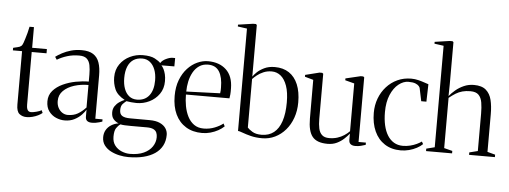

<svg xmlns="http://www.w3.org/2000/svg" viewBox="-61 -996 3727 1407"><g transform="rotate(5 1803.0 -292.5)"><path d="M153 7Q122 7 100.2 -10.5Q78.5 -28 78.5 -79V-471.5H11V-490Q15 -491.5 24.5 -493.5Q34 -495.5 44 -498Q54 -500.5 58.5 -502.5Q65.5 -505.5 70 -509.5Q74.5 -513.5 77.8 -519.5Q81 -525.5 84 -533.5Q88 -545 94.2 -564.5Q100.5 -584 106.8 -607.8Q113 -631.5 117.5 -654.5H150V-502.5H258.5V-471.5H149.5V-84.5Q149.5 -64 153.8 -52.5Q158 -41 165.5 -36.5Q173 -32 182 -32Q196.5 -32 221.8 -38.5Q247 -45 259.5 -53L268 -33.5Q256.5 -23.5 237.5 -14Q218.5 -4.5 196.5 1.2Q174.5 7 153 7Z M432.5 7Q401 7 369.5 -6.5Q338 -20 316.8 -48.5Q295.5 -77 295.5 -122Q295.5 -167.5 323.5 -199.8Q351.5 -232 395.8 -252.5Q440 -273 490.2 -282.5Q540.5 -292 585 -292V-343.5Q585 -383 579 -412.8Q573 -442.5 554.8 -459.2Q536.5 -476 499 -476Q450.5 -476 410 -463.2Q369.5 -450.5 337 -431L323.5 -451.5Q342.5 -466 371 -481.2Q399.5 -496.5 435.5 -506.8Q471.5 -517 513.5 -517Q567.5 -517 598.8 -496.8Q630 -476.5 643.2 -437.8Q656.5 -399 656.5 -343.5V-25H709.5V-8.5Q699 -5 687.2 -1.5Q675.5 2 662.2 4.2Q649 6.5 633.5 6.5Q611 6.5 598.8 -3.2Q586.5 -13 586.5 -34.5V-85.5Q578 -69.5 557.2 -47.5Q536.5 -25.5 505.2 -9.2Q474 7 432.5 7ZM452 -35Q495.5 -35 526.2 -53Q557 -71 585 -101.5V-267Q530 -267 481 -251.8Q432 -236.5 401.2 -206.2Q370.5 -176 370.5 -131Q370.5 -102.5 382 -80.8Q393.5 -59 412.2 -47Q431 -35 452 -35Z M921 234Q890 234 855.8 226.8Q821.5 219.5 792 204.2Q762.5 189 744 164.2Q725.5 139.5 725.5 104.5Q725.5 74.5 738.8 51.5Q752 28.5 775.5 13.8Q799 -1 829.5 -6Q806.5 -15 791 -33Q775.5 -51 775.5 -83Q775.5 -108.5 788.2 -127.8Q801 -147 820.2 -160.2Q839.5 -173.5 858.5 -181Q802.5 -211.5 785 -253Q767.5 -294.5 767.5 -340Q767.5 -396 795.8 -436.2Q824 -476.5 869 -498Q914 -519.5 963.5 -519.5Q1021.5 -519.5 1051.8 -503.2Q1082 -487 1094.5 -473Q1106.5 -493 1134.2 -506Q1162 -519 1181.5 -519H1200.5L1200 -457.5L1105 -457Q1114.5 -447 1122.5 -431Q1130.5 -415 1135.8 -393.2Q1141 -371.5 1141 -343Q1141 -288.5 1113 -248.8Q1085 -209 1040.8 -187.5Q996.5 -166 946.5 -166Q928 -166 908.2 -168.2Q888.5 -170.5 872.5 -173Q862.5 -166 847.5 -150.8Q832.5 -135.5 832.5 -104.5Q832.5 -74 851.8 -62Q871 -50 910 -50L1054.5 -49.5Q1100 -49.5 1129.5 -36Q1159 -22.5 1173.5 -0.5Q1188 21.5 1188 47.5Q1188 92.5 1169.8 127.2Q1151.5 162 1116.8 185.8Q1082 209.5 1032.8 221.8Q983.5 234 921 234ZM931.5 209.5Q991.5 209.5 1032.8 190.5Q1074 171.5 1095.2 139.8Q1116.5 108 1116.5 71Q1116.5 52.5 1110.5 37.8Q1104.5 23 1087.5 14Q1070.5 5 1037.5 5H922.5Q895 5 875.2 4Q855.5 3 844 0Q827 11 813.8 30.8Q800.5 50.5 800.5 94Q800.5 133.5 820.2 159Q840 184.5 870.2 197Q900.5 209.5 931.5 209.5ZM947.5 -191Q1005.5 -191 1037 -231Q1068.5 -271 1068.5 -342.5Q1068.5 -388.5 1055 -422.8Q1041.5 -457 1017.5 -475.8Q993.5 -494.5 961.5 -494.5Q923 -494.5 896.2 -476.8Q869.5 -459 855.5 -424.8Q841.5 -390.5 841.5 -341Q841.5 -296.5 853.8 -262.8Q866 -229 889.8 -210Q913.5 -191 947.5 -191Z M1444.5 11Q1375 11 1325 -19.8Q1275 -50.5 1248 -107.2Q1221 -164 1221 -242.5Q1221 -309.5 1240.8 -360.5Q1260.5 -411.5 1293 -446.5Q1325.5 -481.5 1364.8 -499.2Q1404 -517 1443 -517Q1526.5 -517 1576.5 -470.2Q1626.5 -423.5 1627.5 -334Q1628 -304.5 1626.5 -288.2Q1625 -272 1622.5 -259.5H1302.5Q1302.5 -217 1310.2 -175Q1318 -133 1335.5 -98.5Q1353 -64 1382 -43.2Q1411 -22.5 1453.5 -22.5Q1496.5 -22.5 1535 -38Q1573.5 -53.5 1595.5 -72L1606 -52Q1588 -34.5 1562.2 -20.2Q1536.5 -6 1506.2 2.5Q1476 11 1444.5 11ZM1303 -281.5 1551.5 -290.5Q1553.5 -302 1553.8 -312.2Q1554 -322.5 1554 -333Q1554 -408.5 1528 -450.2Q1502 -492 1445.5 -492Q1407.5 -492 1380.2 -473.2Q1353 -454.5 1336 -423.8Q1319 -393 1311 -355.8Q1303 -318.5 1303 -281.5Z M1638 -789.5V-803L1747.5 -819H1768.5L1775.5 -812.5V-432.5Q1783.5 -445.5 1804 -465.5Q1824.5 -485.5 1857.2 -501.2Q1890 -517 1934.5 -517Q1996 -517 2039 -488.5Q2082 -460 2104.8 -405.5Q2127.5 -351 2127.5 -273.5Q2127.5 -212 2109 -160Q2090.5 -108 2057.5 -69.8Q2024.5 -31.5 1980.5 -10.2Q1936.5 11 1886 11Q1839.5 11 1802.2 1.5Q1765 -8 1740 -17.5Q1715 -27 1706 -27V-780ZM1915 -483Q1881.5 -483 1854 -471.2Q1826.5 -459.5 1806.8 -443.5Q1787 -427.5 1775.5 -415V-58Q1786 -45.5 1811.5 -29.8Q1837 -14 1879.5 -14Q1933.5 -14 1970 -42.8Q2006.5 -71.5 2025.2 -127.8Q2044 -184 2044 -266Q2044 -340 2027 -388Q2010 -436 1981 -459.5Q1952 -483 1915 -483Z M2571 8Q2549.5 8 2537 -1.8Q2524.5 -11.5 2524.5 -33V-79Q2510 -60.5 2488 -39.8Q2466 -19 2436.2 -4.5Q2406.5 10 2367.5 10Q2288.5 10 2255.8 -30.5Q2223 -71 2223 -163L2222.5 -448L2160 -465.5V-479L2264 -505H2283.5L2291.5 -499V-166Q2291.5 -126.5 2298 -96.5Q2304.5 -66.5 2322.8 -49.8Q2341 -33 2375.5 -33Q2408.5 -33 2436 -41.8Q2463.5 -50.5 2485.5 -65Q2507.5 -79.5 2524 -96.5V-448L2456.5 -465.5V-479L2566.5 -505H2585L2593 -499V-23.5H2647V-7Q2631.5 -2 2613 3Q2594.5 8 2571 8Z M2906 11Q2837 11 2787.5 -21Q2738 -53 2711.8 -111Q2685.5 -169 2685.5 -246.5Q2685.5 -303 2704 -352.2Q2722.5 -401.5 2756.5 -439.2Q2790.5 -477 2836.5 -498.2Q2882.5 -519.5 2938 -519.5Q2964.5 -519.5 2990.5 -513Q3016.5 -506.5 3036.8 -499.2Q3057 -492 3066 -489.5L3062.5 -361H3024.5L3004.5 -456.5Q3003.5 -461.5 2996.2 -470.5Q2989 -479.5 2971 -487Q2953 -494.5 2919 -494.5Q2882 -494.5 2846.8 -466.5Q2811.5 -438.5 2789 -385.8Q2766.5 -333 2766.5 -258.5Q2766.5 -205.5 2776.2 -162.2Q2786 -119 2805.2 -88Q2824.5 -57 2853 -40.2Q2881.5 -23.5 2918.5 -23.5Q2946 -23.5 2972.2 -30Q2998.5 -36.5 3020 -46.8Q3041.5 -57 3055 -67L3065.5 -49Q3049 -32.5 3023.2 -18.8Q2997.5 -5 2967.2 3Q2937 11 2906 11Z M3152.5 -33.5V-780L3084.5 -789.5V-803L3194 -819H3215L3222 -812.5V-502.5L3220.5 -416Q3238.5 -438.5 3265.2 -461Q3292 -483.5 3326 -498.5Q3360 -513.5 3399 -513.5Q3457.5 -513.5 3488 -487Q3518.5 -460.5 3529.5 -415Q3540.5 -369.5 3540.5 -311.5V-33.5L3598 -18V0H3408V-18L3469.5 -33.5V-308Q3469.5 -354.5 3463.5 -390Q3457.5 -425.5 3438 -445.5Q3418.5 -465.5 3377.5 -465.5Q3344.5 -465.5 3318.8 -458.5Q3293 -451.5 3270.2 -437.5Q3247.5 -423.5 3222 -403V-33.5L3283 -18V0H3091.5V-18Z"/></g></svg>

Font: Merriweather 144pt Light
Style: Regular
Weight: 300
Version: Version 2.100